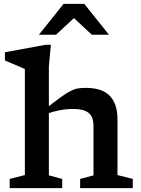

<svg xmlns="http://www.w3.org/2000/svg" viewBox="-20 -972 730 992"><path d="M394 -47.5 463 -66V-321.5Q463 -352 452.5 -371.2Q442 -390.5 418.8 -399.8Q395.5 -409 356.5 -409Q323.5 -409 289 -402.5Q254.5 -396 226.5 -385.5L217 -411.5Q264.5 -448.5 294.2 -470Q324 -491.5 344.2 -501.8Q364.5 -512 382 -515Q399.5 -518 422.5 -518Q507.5 -518 547.2 -476.8Q587 -435.5 587 -355.5V-67.5L666 -47.5V0H394ZM301.5 0H30V-47.5L108.5 -67.5V-615Q102 -618.5 85 -625.8Q68 -633 46.5 -642.2Q25 -651.5 5.5 -659.5V-702L215 -740.5H243L232.5 -630V-66L301.5 -47.5ZM347 -892.5H377L269.5 -792.5H181L308.5 -952H415.5L543 -792.5H454.5Z"/></svg>

Font: Newsreader 7pt Medium
Style: Regular
Weight: 500
Designer: Hugues Gentile
Foundry: Production Type
Version: Version 1.003